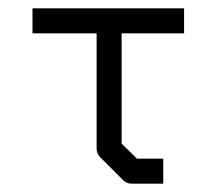

<svg xmlns="http://www.w3.org/2000/svg" viewBox="-20 -490 532 461"><path d="M58 -410V-470H422V-410H272V-145L309 -109H372V-49H296Q284 -49 275 -58L221 -112Q212 -121 212 -133V-410Z"/></svg>

Font: IBM 3270 Semi-Condensed
Style: Condensed
Weight: 400
Monospace: yes
Version: Version 2.3.1